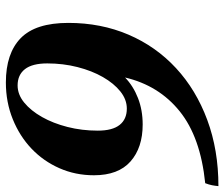

<svg xmlns="http://www.w3.org/2000/svg" viewBox="-75 -674 764 654"><g transform="rotate(90 307.0 -347.0)"><path d="M58 -198Q58 -309 98 -402.5Q138 -496 212 -564.5Q286 -633 388.5 -671Q491 -709 614 -709Q613 -698 611 -687.5Q609 -677 604 -664Q447 -648 359 -577Q271 -506 244 -391Q273 -419 314 -435Q355 -451 404 -451Q483 -451 530 -409.5Q577 -368 577 -285Q577 -222 553 -167.5Q529 -113 486.5 -72.5Q444 -32 386 -8.5Q328 15 261 15Q162 15 110 -35.5Q58 -86 58 -198ZM196 -126Q196 -75 215.5 -50Q235 -25 271 -25Q302 -25 329.5 -47.5Q357 -70 378.5 -108Q400 -146 412.5 -195Q425 -244 425 -298Q425 -348 405.5 -372.5Q386 -397 350 -397Q319 -397 291.5 -375Q264 -353 242.5 -315.5Q221 -278 208.5 -229Q196 -180 196 -126Z"/></g></svg>

Font: Poltawski Nowy SemiBold
Style: Italic
Weight: 600
Italic angle: -12°
Version: Version 1.001;gftools[0.9.25]